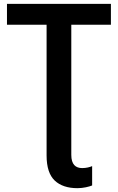

<svg xmlns="http://www.w3.org/2000/svg" viewBox="-20 -734 610 994"><path d="M380.9 240.2C411.6 240.2 441.9 232.4 457 226.1V126C445.3 131.3 425.8 136.2 405.8 136.2C371.1 136.2 349.1 117.2 349.1 67.9V-606H554.2V-713.9H16.1V-606H221.2V70.8C221.2 130.9 235.4 174.3 263.2 200.7C291 227.1 330.6 240.2 380.9 240.2Z"/></svg>

Font: Noto Reveo Sans
Style: Regular
Weight: 600
Designer: Monotype Design Team
Foundry: Monotype Imaging Inc.
Version: Version 2.007